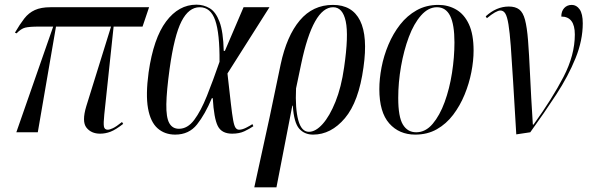

<svg xmlns="http://www.w3.org/2000/svg" viewBox="-20 -567 2523 823"><path d="M50 0 208 -453H147Q106 -453 88 -448.5Q70 -444 51 -424L44 -427Q65 -463 84 -487.5Q103 -512 129.5 -524Q156 -536 196 -536H619L591 -453H467L427 -76Q423 -38 425.5 -24.5Q428 -11 442 -11Q450 -11 464 -17.5Q478 -24 503 -44L508 -36Q476 -11 454 -2.5Q432 6 409 6Q371 6 350.5 -20Q330 -46 350 -112L456 -453H220L142 0Z M731 10Q686 10 655.5 -17Q625 -44 614.5 -102.5Q604 -161 617 -257Q638 -403 692 -475Q746 -547 822 -547Q853 -547 879 -531.5Q905 -516 921 -473.5Q937 -431 939 -349H944L1024 -536H1135L955 -252Q964 -172 969.5 -124Q975 -76 979.5 -51.5Q984 -27 990 -19Q996 -11 1005 -11Q1018 -11 1035 -19.5Q1052 -28 1062 -35L1066 -26Q1050 -15 1028 -4.5Q1006 6 975 6Q930 6 913.5 -27Q897 -60 892 -146H888Q859 -77 824.5 -33.5Q790 10 731 10ZM747 -15Q784 -15 812.5 -53Q841 -91 867 -156Q893 -221 921 -302Q922 -424 902.5 -480Q883 -536 836 -536Q789 -536 758 -475.5Q727 -415 707 -272Q694 -177 693 -120.5Q692 -64 705.5 -39.5Q719 -15 747 -15Z M1070 236 1136 -66 1183 -291Q1209 -413 1265 -479.5Q1321 -546 1407 -546Q1490 -546 1523.5 -478.5Q1557 -411 1538 -278Q1518 -131 1458.5 -60.5Q1399 10 1322 10Q1285 10 1262.5 -15.5Q1240 -41 1235 -114H1233L1165 236ZM1304 -2Q1333 -2 1363 -35.5Q1393 -69 1418 -131Q1443 -193 1455 -278Q1475 -415 1462 -475.5Q1449 -536 1408 -536Q1322 -536 1271 -293L1249 -188Q1245 -102 1258.5 -52Q1272 -2 1304 -2Z M1760 10Q1691 10 1648.5 -38Q1606 -86 1606 -185Q1606 -229 1615.5 -278.5Q1625 -328 1645 -375.5Q1665 -423 1695 -461.5Q1725 -500 1766 -523Q1807 -546 1859 -546Q1901 -546 1935.5 -526Q1970 -506 1990 -463Q2010 -420 2010 -350Q2010 -307 2000.5 -258Q1991 -209 1971.5 -161.5Q1952 -114 1922.5 -75Q1893 -36 1852.5 -13Q1812 10 1760 10ZM1764 0Q1804 0 1834.5 -36Q1865 -72 1886 -129.5Q1907 -187 1917.5 -254.5Q1928 -322 1928 -385Q1928 -462 1909.5 -499Q1891 -536 1853 -536Q1816 -536 1785 -501Q1754 -466 1732.5 -408.5Q1711 -351 1699 -282.5Q1687 -214 1687 -147Q1687 -66 1707 -33Q1727 0 1764 0Z M2193 9Q2185 -124 2179.5 -216.5Q2174 -309 2169.5 -369Q2165 -429 2159.5 -462.5Q2154 -496 2146 -509Q2138 -522 2125 -522Q2107 -522 2067 -489L2062 -497Q2108 -539 2161 -539Q2189 -539 2205.5 -526.5Q2222 -514 2230.5 -482Q2239 -450 2243.5 -393Q2248 -336 2252 -247.5Q2256 -159 2264 -33H2267Q2347 -144 2395.5 -237.5Q2444 -331 2444 -419Q2444 -496 2386 -496Q2386 -519 2398.5 -532.5Q2411 -546 2431 -546Q2451 -546 2464.5 -527Q2478 -508 2478 -467Q2478 -394 2447 -317.5Q2416 -241 2364.5 -162Q2313 -83 2253 0Z"/></svg>

Font: Noto Serif Display ExtraCondensed
Style: Italic
Weight: 400
Width: 2
Italic angle: -12°
Designer: Monotype Design Team
Foundry: Monotype Imaging Inc.
Version: Version 2.009